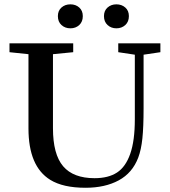

<svg xmlns="http://www.w3.org/2000/svg" viewBox="-20 -866 794 899"><path d="M524.9 -733.4Q500.5 -733.4 483.6 -748.8Q466.8 -764.2 466.8 -790.5Q466.8 -815.9 483.6 -830.8Q500.5 -845.7 524.9 -845.7Q549.8 -845.7 566.7 -830.8Q583.5 -815.9 583.5 -790.5Q583.5 -764.2 566.7 -748.8Q549.8 -733.4 524.9 -733.4ZM251 -790.5Q251 -815.9 267.8 -830.8Q284.7 -845.7 309.6 -845.7Q334.5 -845.7 351.1 -830.8Q367.7 -815.9 367.7 -790.5Q367.7 -764.2 351.1 -748.8Q334.5 -733.4 309.6 -733.4Q284.7 -733.4 267.8 -748.8Q251 -764.2 251 -790.5ZM380.4 13.2Q275.4 13.2 215.3 -23.9Q113.3 -86.9 113.3 -264.6V-612.3L24.4 -621.6V-663.1H322.8V-621.6L228 -612.3V-265.6Q228 -143.6 275.6 -87.6Q323.2 -31.7 422.9 -31.7Q487.3 -31.7 527.8 -58.1Q568.4 -84.5 589.8 -145.8Q611.3 -207 611.3 -307.6V-609.9L533.7 -621.6V-663.1H731V-621.6L652.3 -609.9V-359.4Q652.3 -271.5 646.7 -218Q641.1 -164.6 627.4 -128.4Q600.1 -56.2 535.9 -21.5Q471.7 13.2 380.4 13.2Z"/></svg>

Font: Elstob 6pt Medium
Style: Regular
Weight: 500
Designer: Peter S. Baker
Version: Version 1.015